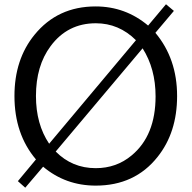

<svg xmlns="http://www.w3.org/2000/svg" viewBox="-20 -831 900 902"><path d="M759.8 -811 796.9 -779.8 710 -676.8Q812 -555.2 812 -379.9Q812 -208.5 720.2 -93.8Q613.3 41 429.7 41Q288.1 41 182.6 -47.9L98.6 50.8L64 20L148.9 -82Q47.9 -201.2 47.9 -379.9Q47.9 -552.2 142.1 -667.5Q250.5 -800.8 429.2 -800.8Q568.8 -800.8 675.8 -710.9ZM649.9 -604 241.7 -119.1Q318.8 -41 429.7 -41Q526.9 -41 598.1 -100.6Q710.9 -193.8 710.9 -378.4Q710.9 -508.3 649.9 -604ZM618.7 -642.1Q538.6 -721.7 430.2 -721.7Q297.4 -721.7 217.8 -614.3Q148.9 -522 148.9 -379.9Q148.9 -248 210.9 -155.8Z"/></svg>

Font: FORM UDPGothic
Style: Regular
Weight: 400
Foundry: Pronama LLC
Version: Version 1.05101